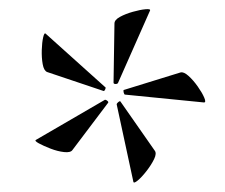

<svg xmlns="http://www.w3.org/2000/svg" viewBox="-20 -708 488 416"><path d="M137 -383Q133 -377 119 -378.5Q105 -380 89.5 -386Q74 -392 64 -397.5Q54 -403 58 -405L206 -491Q208 -493 212 -490Q216 -487 214 -485ZM269 -314 233 -481Q232 -483 236 -486.5Q240 -490 241 -488L315 -382Q320 -376 314 -363.5Q308 -351 297.5 -337.5Q287 -324 278.5 -317Q270 -310 269 -314ZM204 -511 82 -552Q75 -555 72.5 -569Q70 -583 70.5 -599.5Q71 -616 73.5 -627Q76 -638 79 -635L207 -520Q210 -519 208 -514.5Q206 -510 204 -511ZM422 -486 251 -503Q249 -503 248 -507.5Q247 -512 248 -513L371 -551Q378 -553 388.5 -543.5Q399 -534 408.5 -520.5Q418 -507 422.5 -496.5Q427 -486 422 -486ZM226 -529 228 -657Q228 -665 240 -671.5Q252 -678 268 -682.5Q284 -687 295.5 -688Q307 -689 305 -685L236 -529Q235 -526 230.5 -526Q226 -526 226 -529Z"/></svg>

Font: Cormorant Infant Light
Style: Regular
Weight: 400
Version: Version 4.001